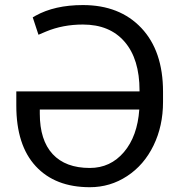

<svg xmlns="http://www.w3.org/2000/svg" viewBox="-20 -741 731 770"><path d="M312.5 -720.7Q460 -720.7 546.9 -628.7Q633.8 -536.6 633.8 -373V-332Q633.8 -235.8 595.7 -157.5Q557.6 -79.1 489.7 -34.7Q421.9 9.8 340.3 9.8Q201.2 9.8 123.3 -74.5Q45.4 -158.7 45.4 -317.4V-374.5H539.6V-377.9Q539.6 -503.9 480 -573.2Q420.4 -642.6 312.5 -642.6Q231.9 -642.6 164.1 -614.3L134.3 -601.6L111.3 -671.4L122.1 -677.7Q199.2 -720.7 312.5 -720.7ZM340.3 -67.4Q422.9 -67.4 477.1 -131.1Q531.2 -194.8 538.6 -301.8H139.6V-285.2Q139.6 -178.7 191.2 -123Q242.7 -67.4 340.3 -67.4Z"/></svg>

Font: Roboto-ThirdPerson-AD3FC
Style: ThirdPerson-AD3FC
Weight: 400
Designer: Google
Version: Version 2.137; 2017